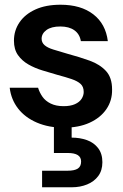

<svg xmlns="http://www.w3.org/2000/svg" viewBox="-20 -528 521 812"><path d="M250 12Q186 12 136 -9.5Q86 -31 56.5 -69Q27 -107 21 -157H141Q147 -137 159.5 -119Q172 -101 194.5 -90Q217 -79 249 -79Q278 -79 297 -87.5Q316 -96 325 -110Q334 -124 334 -139Q334 -161 321 -173Q308 -185 283 -193.5Q258 -202 224 -211Q193 -220 160 -230Q127 -240 100 -255.5Q73 -271 56 -295Q39 -319 39 -356Q39 -399 62.5 -433.5Q86 -468 130 -488Q174 -508 236 -508Q322 -508 374.5 -467.5Q427 -427 436 -354H322Q317 -384 294.5 -400Q272 -416 235 -416Q197 -416 176.5 -401Q156 -386 156 -364Q156 -348 168.5 -337Q181 -326 205.5 -318.5Q230 -311 264 -301Q316 -287 359 -271.5Q402 -256 428 -228Q454 -200 454 -150Q455 -103 430 -66.5Q405 -30 359 -9Q313 12 250 12ZM158 264V194H266Q295 194 309 185Q323 176 323 155Q323 137 309 128Q295 119 266 119H208V-5H283V54Q318 54 347.5 64.5Q377 75 395 98.5Q413 122 413 158Q413 193 395.5 216.5Q378 240 348.5 252Q319 264 284 264Z"/></svg>

Font: DM Sans 36pt SemiBold
Style: Regular
Weight: 600
Designer: Colophon Foundry, Jonny Pinhorn
Foundry: Colophon Foundry
Version: Version 4.004;gftools[0.9.30]